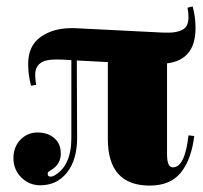

<svg xmlns="http://www.w3.org/2000/svg" viewBox="-20 -570 635 600"><path d="M520 -47Q558 -47 569 -147L587 -145Q578 -71 545 -30.5Q512 10 448 10Q317 10 317 -136V-376L220 -381L221 -139Q221 -71 189.5 -31Q158 9 106 9Q71 9 46.5 -15.5Q22 -40 22 -75.5Q22 -111 44 -133.5Q66 -156 97.5 -156Q129 -156 149.5 -138.5Q170 -121 170 -90Q170 -58 142 -40Q138 -37 133.5 -34.5Q129 -32 129 -27Q129 -18 138 -18Q144 -18 149 -21Q203 -51 203 -139V-382L188 -383Q176 -384 152 -384Q90 -384 90 -336Q90 -322 93 -305L77 -302Q68 -336 68 -370Q68 -427 107 -454.5Q146 -482 202 -482Q208 -482 214 -482L472 -469Q484 -468 508.5 -468Q533 -468 551 -477.5Q569 -487 569 -516Q569 -530 566 -546L582 -550Q591 -518 591 -482Q591 -383 502 -372V-88Q502 -47 520 -47Z"/></svg>

Font: Elsie Black
Style: Regular
Weight: 900
Designer: Alejandro Inler
Foundry: Alejandro Inler
Version: 1.002